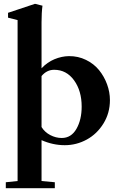

<svg xmlns="http://www.w3.org/2000/svg" viewBox="-20 -746 614 1002"><path d="M10.3 236.3V205.1L71.8 198.7V-641.1L22 -653.8V-679.2L162.6 -726.1L201.7 -716.3Q196.8 -680.7 196.8 -629.4V-389.6Q226.1 -420.9 263.9 -436.8Q301.8 -452.6 339.8 -453.1Q387.7 -453.6 429 -433.3Q470.2 -413.1 497.1 -379.9Q523.9 -346.7 538.8 -305.9Q553.7 -265.1 553.7 -223.6Q553.7 -156.2 520 -101.6Q486.3 -46.9 432.6 -17.6Q378.9 11.7 317.9 11.7Q256.3 11.7 196.8 -14.6V198.7L266.1 205.1V236.3ZM262.7 -381.8Q224.1 -381.8 196.8 -349.1V-83Q213.4 -56.2 242.4 -41Q271.5 -25.9 302.2 -25.9Q351.6 -25.9 378.9 -73.5Q406.2 -121.1 406.2 -189.9Q406.2 -272 366.5 -326.9Q326.7 -381.8 262.7 -381.8Z"/></svg>

Font: Elstob 10pt
Style: Bold
Weight: 700
Designer: Peter S. Baker
Version: Version 1.015